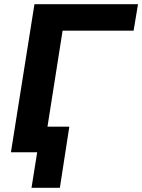

<svg xmlns="http://www.w3.org/2000/svg" viewBox="-20 -725 677 914"><path d="M32 0 144 -705H637L616 -579H278L206 -122H310L265 169H130L157 0Z"/></svg>

Font: Winston
Style: Bold Italic
Weight: 700
Italic angle: -9°
Designer: Original fonts by Vernon Adams / Changes by Cristiano Sobral
Foundry: Original fonts by Vernon Adams / Changes by Cristiano Sobral
Version: Version 2.503;July 17, 2020;FontCreator 13.0.0.2655 64-bit